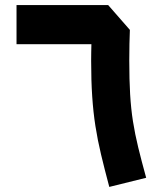

<svg xmlns="http://www.w3.org/2000/svg" viewBox="-20 -734 632 760"><path d="M45.4 -559.1H341.8Q341.3 -544.4 341.1 -526.4Q340.8 -508.3 340.8 -494.1Q340.8 -414.1 345 -352.1Q349.1 -290 357.7 -235.1Q366.2 -180.2 379.9 -122.8Q393.6 -65.4 412.6 5.9L558.6 -30.3Q540 -97.7 527.1 -150.6Q514.2 -203.6 506.3 -253.7Q498.5 -303.7 495.1 -360.8Q491.7 -418 491.7 -494.1Q491.7 -533.7 492.4 -561.3Q493.2 -588.9 494.1 -615.7L408.2 -713.9H45.4Z"/></svg>

Font: Estedad-FD-VF Thin
Style: Regular
Weight: 100
Designer: Amin Abedi
Version: Version 5.0